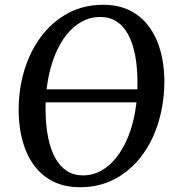

<svg xmlns="http://www.w3.org/2000/svg" viewBox="-20 -773 739 803"><path d="M315 10Q250 10 202 -14.2Q154 -38.5 122.2 -81.8Q90.5 -125 74.8 -182Q59 -239 58 -304.5Q57 -397 81.5 -478.2Q106 -559.5 152.8 -621.2Q199.5 -683 264.8 -718Q330 -753 411.5 -753Q477 -753 525 -728.2Q573 -703.5 604.2 -660.2Q635.5 -617 651 -560.8Q666.5 -504.5 667.5 -441Q668 -348.5 644.2 -267Q620.5 -185.5 574.2 -123.2Q528 -61 462.5 -25.5Q397 10 315 10ZM326.5 -39.5Q368 -39.5 403.5 -59.2Q439 -79 467.2 -115Q495.5 -151 515.5 -200Q535.5 -249 545.5 -307.8Q555.5 -366.5 555 -432Q554.5 -494 544.8 -543.8Q535 -593.5 515.8 -629Q496.5 -664.5 467.5 -683.2Q438.5 -702 399 -702Q357.5 -702 322 -682.5Q286.5 -663 258.2 -627.5Q230 -592 210.2 -543.5Q190.5 -495 180.2 -436.5Q170 -378 170.5 -312.5Q171 -250 181 -199.5Q191 -149 210.5 -113.2Q230 -77.5 259 -58.5Q288 -39.5 326.5 -39.5ZM655 -399.5 647 -345H71.5L79.5 -399.5Z"/></svg>

Font: Merriweather 28pt
Style: Italic
Weight: 400
Italic angle: -7.8°
Version: Version 2.101